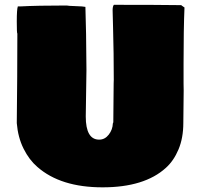

<svg xmlns="http://www.w3.org/2000/svg" viewBox="-20 -760 829 810"><path d="M754.9 -378.4 753.4 -241.2Q753.4 -178.2 733.2 -129.9Q712.9 -81.5 679.7 -51.8Q589.4 30.3 412.6 30.3Q235.8 30.3 137.7 -55.7Q103 -85.4 79.3 -133.1Q55.7 -180.7 50.8 -240.7Q53.2 -444.8 53.2 -618.2Q50.8 -618.2 50.8 -669.4Q50.8 -720.7 55.2 -732.9H65.4Q137.2 -736.8 261.2 -736.8Q270 -734.9 293.2 -734.4Q316.4 -733.9 325.2 -732.9L340.3 -731Q343.8 -634.3 344.7 -464.8L341.8 -268.6Q341.8 -170.9 398.4 -170.9Q422.4 -170.9 438.7 -191.9Q455.1 -212.9 456.1 -239.3L458 -244.1L459.5 -408.7L460 -423.3Q460 -536.6 457 -642.1L456.1 -677.7Q455.1 -699.2 455.1 -716.3Q455.1 -733.4 460.4 -739.7Q648.9 -739.7 744.6 -738.3Q748 -734.9 753.4 -731.9H752.9L758.3 -728.5Q754.4 -636.2 754.4 -491.2V-407.2Z"/></svg>

Font: Bowlby One
Style: Regular
Weight: 400
Designer: vernon adams
Foundry: vernon adams
Version: Version 1.000